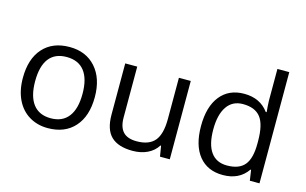

<svg xmlns="http://www.w3.org/2000/svg" viewBox="-93 -1008 2017 1267"><g transform="rotate(15 915.5 -375.0)"><path d="M547.9 -268.1Q547.9 -137.2 481.9 -63.7Q416 9.8 299.8 9.8Q228 9.8 172.4 -23.9Q116.7 -57.6 86.4 -120.6Q56.2 -183.6 56.2 -268.1Q56.2 -398.9 121.6 -471.9Q187 -544.9 303.2 -544.9Q415.5 -544.9 481.7 -470.2Q547.9 -395.5 547.9 -268.1ZM140.1 -268.1Q140.1 -165.5 181.2 -111.8Q222.2 -58.1 301.8 -58.1Q381.3 -58.1 422.6 -111.6Q463.9 -165 463.9 -268.1Q463.9 -370.1 422.6 -423.1Q381.3 -476.1 300.8 -476.1Q221.2 -476.1 180.7 -423.8Q140.1 -371.6 140.1 -268.1Z M766.1 -535.2V-188Q766.1 -122.6 795.9 -90.3Q825.7 -58.1 889.2 -58.1Q973.1 -58.1 1012 -104Q1050.8 -149.9 1050.8 -253.9V-535.2H1131.8V0H1064.9L1053.2 -71.8H1048.8Q1023.9 -32.2 979.7 -11.2Q935.5 9.8 878.9 9.8Q781.2 9.8 732.7 -36.6Q684.1 -83 684.1 -185.1V-535.2Z M1668 -71.8H1663.6Q1607.4 9.8 1495.6 9.8Q1390.6 9.8 1332.3 -62Q1273.9 -133.8 1273.9 -266.1Q1273.9 -398.4 1332.5 -471.7Q1391.1 -544.9 1495.6 -544.9Q1604.5 -544.9 1662.6 -465.8H1668.9L1665.5 -504.4L1663.6 -542V-759.8H1744.6V0H1678.7ZM1505.9 -58.1Q1588.9 -58.1 1626.2 -103.3Q1663.6 -148.4 1663.6 -249V-266.1Q1663.6 -379.9 1625.7 -428.5Q1587.9 -477.1 1504.9 -477.1Q1433.6 -477.1 1395.8 -421.6Q1357.9 -366.2 1357.9 -265.1Q1357.9 -162.6 1395.5 -110.4Q1433.1 -58.1 1505.9 -58.1Z"/></g></svg>

Font: f09607729
Style: Regular
Weight: 400
Foundry: Ascender Corporation
Version: Version 1.10